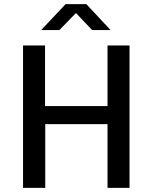

<svg xmlns="http://www.w3.org/2000/svg" viewBox="-20 -905 735 925"><path d="M91 0V-686H197V-394H498V-686H604V0H498V-307H198V0ZM178 -760 296 -885H396L513 -760H424L330 -859H362L266 -760Z"/></svg>

Font: Chivo Medium
Style: Regular
Weight: 400
Version: Version 2.002